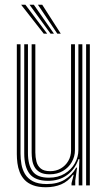

<svg xmlns="http://www.w3.org/2000/svg" viewBox="-20 -788 457 816"><path d="M175 7.8Q142.2 7.8 120 -0.8Q97.8 -9.2 84.2 -23.9Q70.8 -38.5 63.6 -56.8Q56.5 -75 54 -94.8Q51.5 -114.5 51.5 -133V-600H67.2V-135.2Q67.2 -113.2 71 -90.5Q74.8 -67.8 86.2 -48.5Q97.8 -29.2 119.9 -17.5Q142 -5.8 179.2 -5.8Q224 -5.8 255.1 -24.6Q286.2 -43.5 303.8 -75.5H307.5L299.8 -20.5V0H284V-9.5L293.2 -45.2H290Q269.5 -17 240.4 -4.6Q211.2 7.8 175 7.8ZM346 0V-600H361.8V0ZM191.2 -47.2Q165 -47.2 149.6 -56Q134.2 -64.8 126.6 -78.8Q119 -92.8 116.8 -108.9Q114.5 -125 114.5 -139.5V-600H130.2V-140.2Q130.2 -120 134.8 -101.8Q139.2 -83.5 152.9 -72Q166.5 -60.5 193.2 -60.5Q218.5 -60.5 238.5 -72.1Q258.5 -83.8 270.2 -103.9Q282 -124 282 -149V-600H298.5V-150Q298.5 -122.8 285.1 -99.2Q271.8 -75.8 247.6 -61.5Q223.5 -47.2 191.2 -47.2ZM183.2 -19.5Q129.5 -19.8 106.2 -48.8Q83 -77.8 83 -136V-600H98.8V-137.5Q98.8 -87.2 118.5 -60Q138.2 -32.8 187.8 -32.8Q226.5 -32.8 254.8 -49.9Q283 -67 298.1 -94Q313.2 -121 313.2 -150.8V-600H330V0H314.5V-44L317.5 -111.8H313.5Q298.8 -68.2 264.9 -43.8Q231 -19.2 183.2 -19.5ZM165.8 -645 69.8 -767.8H88L180.5 -645ZM194.8 -645 105.5 -767.8H123.8L209.2 -645ZM223.5 -645 141.2 -767.8H159.5L238.2 -645Z"/></svg>

Font: Big Shoulders Inline Text Thin
Style: Regular
Weight: 400
Version: Version 2.002